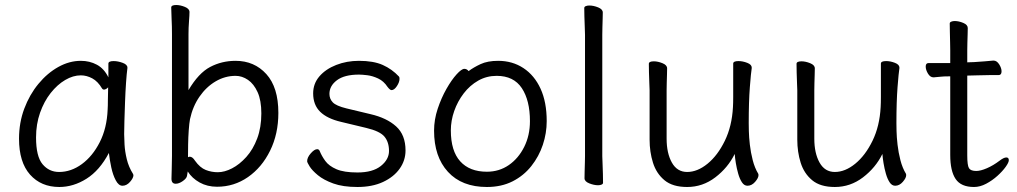

<svg xmlns="http://www.w3.org/2000/svg" viewBox="-20 -729 4063 767"><path d="M489 -457Q486 -435 483.5 -398.5Q481 -362 479.5 -321.5Q478 -281 477 -246Q476 -211 476 -193Q476 -179 477.5 -151.5Q479 -124 486.5 -93Q494 -62 511 -35Q513 -31 513 -29Q513 -18 499.5 -2.5Q486 13 469 13Q454 13 442.5 -8.5Q431 -30 424.5 -60.5Q418 -91 415 -118Q378 -48 325.5 -15Q273 18 217 18Q144 18 100 -31.5Q56 -81 56 -175Q56 -239 77 -295Q98 -351 133.5 -394Q169 -437 213 -461.5Q257 -486 303 -486Q338 -486 367 -470.5Q396 -455 413 -420V-475Q413 -485 434 -485Q451 -485 470 -478Q489 -471 489 -459ZM412 -380Q403 -371 395 -371Q391 -371 388 -375Q371 -404 348.5 -416Q326 -428 303 -428Q272 -428 240.5 -409.5Q209 -391 182.5 -357.5Q156 -324 140 -278.5Q124 -233 124 -180Q124 -104 150 -73Q176 -42 216 -42Q264 -42 307 -73.5Q350 -105 378.5 -161Q407 -217 410 -291Q411 -305 411 -330Q411 -355 412 -380Z M727 -26Q725 -16 710 -5.5Q695 5 682 5Q665 5 665 -15Q665 -27 666 -53.5Q667 -80 667 -106V-593Q667 -624 665.5 -653Q664 -682 664 -699Q664 -709 684 -709Q700 -709 718.5 -701.5Q737 -694 737 -681Q737 -669 735 -643.5Q733 -618 733 -592V-369Q773 -437 819.5 -461.5Q866 -486 921 -486Q996 -486 1044 -433Q1092 -380 1092 -278Q1092 -194 1059 -127Q1026 -60 970.5 -21.5Q915 17 847 17Q808 17 777.5 0Q747 -17 730 -44ZM731 -101Q735 -103 738 -103Q749 -103 759 -87Q779 -59 802 -50Q825 -41 850 -41Q877 -41 907 -56.5Q937 -72 964 -102Q991 -132 1007.5 -176Q1024 -220 1024 -276Q1024 -328 1009 -361Q994 -394 970.5 -410Q947 -426 921 -426Q879 -426 841.5 -404Q804 -382 777 -343Q750 -304 739 -253Q736 -237 734 -209Q732 -181 731.5 -152Q731 -123 731 -101Z M1343 -242Q1287 -255 1259 -282.5Q1231 -310 1231 -356Q1231 -395 1256 -424Q1281 -453 1323 -469.5Q1365 -486 1414 -486Q1472 -486 1509 -469.5Q1546 -453 1574 -423Q1576 -421 1576 -414Q1576 -401 1565.5 -385Q1555 -369 1544 -369Q1538 -369 1528 -382Q1513 -405 1490.5 -415.5Q1468 -426 1447 -428.5Q1426 -431 1414 -431Q1356 -431 1326 -408.5Q1296 -386 1296 -354Q1296 -334 1309.5 -320Q1323 -306 1364 -296L1460 -273Q1525 -258 1562.5 -224Q1600 -190 1600 -128Q1600 -88 1576.5 -55Q1553 -22 1510 -2Q1467 18 1408 18Q1350 18 1311.5 4Q1273 -10 1250 -29Q1227 -48 1217 -64Q1207 -80 1207 -85Q1207 -100 1221.5 -116.5Q1236 -133 1247 -133Q1254 -133 1257 -126Q1265 -106 1279.5 -86Q1294 -66 1324 -53Q1354 -40 1408 -40Q1469 -40 1501.5 -66Q1534 -92 1534 -126Q1534 -161 1516 -183Q1498 -205 1443 -218Z M1852 -445Q1872 -460 1900 -473Q1928 -486 1970 -486Q2027 -486 2071 -457Q2115 -428 2139.5 -374.5Q2164 -321 2164 -245Q2164 -197 2148.5 -150.5Q2133 -104 2102.5 -65.5Q2072 -27 2027.5 -4.5Q1983 18 1925 18Q1825 18 1769.5 -42.5Q1714 -103 1714 -207Q1714 -251 1728.5 -294.5Q1743 -338 1763.5 -374Q1784 -410 1804 -432Q1824 -454 1835 -454Q1845 -454 1852 -445ZM1925 -43Q1974 -43 2012.5 -69.5Q2051 -96 2074 -142Q2097 -188 2097 -245Q2097 -328 2064.5 -377Q2032 -426 1964 -426Q1924 -426 1890.5 -407Q1857 -388 1832.5 -356Q1808 -324 1794.5 -285.5Q1781 -247 1781 -208Q1781 -126 1818.5 -84.5Q1856 -43 1925 -43Z M2317 -590Q2317 -600 2316 -621Q2315 -642 2314.5 -664Q2314 -686 2314 -697Q2314 -702 2320 -704.5Q2326 -707 2334 -707Q2351 -707 2369.5 -699.5Q2388 -692 2388 -679Q2388 -671 2387.5 -654.5Q2387 -638 2386.5 -620Q2386 -602 2386 -590V-105Q2386 -99 2387 -78Q2388 -57 2388.5 -34Q2389 -11 2389 1Q2389 6 2383 8.5Q2377 11 2369 11Q2353 11 2334 3.5Q2315 -4 2315 -17Q2315 -25 2315.5 -43.5Q2316 -62 2316.5 -80Q2317 -98 2317 -105Z M2983 -457Q2980 -439 2975.5 -381Q2971 -323 2971 -237Q2971 -229 2971.5 -205.5Q2972 -182 2975.5 -151Q2979 -120 2987 -89Q2995 -58 3009 -35Q3010 -33 3010 -29Q3010 -18 2996.5 -2.5Q2983 13 2966 13Q2953 13 2944 -0.5Q2935 -14 2929 -35Q2923 -56 2919.5 -77.5Q2916 -99 2915 -114Q2888 -59 2837.5 -20.5Q2787 18 2725 18Q2667 18 2634.5 -9Q2602 -36 2588.5 -79Q2575 -122 2575 -171V-368Q2575 -374 2574 -395Q2573 -416 2572.5 -439.5Q2572 -463 2572 -474Q2572 -484 2592 -484Q2608 -484 2626.5 -476.5Q2645 -469 2645 -456Q2645 -448 2644.5 -431.5Q2644 -415 2643.5 -397.5Q2643 -380 2643 -368V-175Q2643 -117 2664 -79.5Q2685 -42 2725 -42Q2766 -42 2806.5 -75Q2847 -108 2875.5 -166.5Q2904 -225 2908 -301Q2909 -317 2909 -342.5Q2909 -368 2909 -395V-475Q2909 -485 2930 -485Q2947 -485 2965 -478Q2983 -471 2983 -459Z M3573 -457Q3570 -439 3565.5 -381Q3561 -323 3561 -237Q3561 -229 3561.5 -205.5Q3562 -182 3565.5 -151Q3569 -120 3577 -89Q3585 -58 3599 -35Q3600 -33 3600 -29Q3600 -18 3586.5 -2.5Q3573 13 3556 13Q3543 13 3534 -0.5Q3525 -14 3519 -35Q3513 -56 3509.5 -77.5Q3506 -99 3505 -114Q3478 -59 3427.5 -20.5Q3377 18 3315 18Q3257 18 3224.5 -9Q3192 -36 3178.5 -79Q3165 -122 3165 -171V-368Q3165 -374 3164 -395Q3163 -416 3162.5 -439.5Q3162 -463 3162 -474Q3162 -484 3182 -484Q3198 -484 3216.5 -476.5Q3235 -469 3235 -456Q3235 -448 3234.5 -431.5Q3234 -415 3233.5 -397.5Q3233 -380 3233 -368V-175Q3233 -117 3254 -79.5Q3275 -42 3315 -42Q3356 -42 3396.5 -75Q3437 -108 3465.5 -166.5Q3494 -225 3498 -301Q3499 -317 3499 -342.5Q3499 -368 3499 -395V-475Q3499 -485 3520 -485Q3537 -485 3555 -478Q3573 -471 3573 -459Z M3776 -424H3771Q3749 -424 3737 -422.5Q3725 -421 3710 -420H3709Q3696 -420 3687 -435Q3678 -450 3678 -463Q3678 -477 3689 -477H3776V-528Q3776 -538 3775.5 -559Q3775 -580 3774.5 -602Q3774 -624 3774 -635Q3774 -640 3780 -642.5Q3786 -645 3794 -645Q3810 -645 3828 -637.5Q3846 -630 3846 -617Q3846 -609 3845.5 -592.5Q3845 -576 3844.5 -558Q3844 -540 3844 -528V-480L3872 -481Q3890 -482 3914 -484Q3938 -486 3948 -487H3949Q3962 -487 3971.5 -472Q3981 -457 3981 -444Q3981 -429 3969 -429Q3959 -429 3931 -429Q3903 -429 3883 -428L3844 -427V-108Q3844 -68 3851 -57Q3858 -46 3880 -46Q3897 -46 3922.5 -57Q3948 -68 3973 -87Q3990 -100 4000 -100Q4010 -100 4010 -89Q4010 -80 3997.5 -62.5Q3985 -45 3964.5 -26.5Q3944 -8 3919.5 5Q3895 18 3871 18Q3819 18 3797.5 -14Q3776 -46 3776 -110Z"/></svg>

Font: QiushuiShotai
Style: Regular
Weight: 600
Designer: Fontworks Inc.
Foundry: Fontworks Inc.
Version: Version 1.250